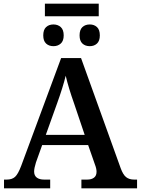

<svg xmlns="http://www.w3.org/2000/svg" viewBox="-20 -1032 771 1052"><path d="M2 -48H17Q46 -48 62.5 -63Q79 -78 96 -123L315 -714H424L641 -111Q654 -75 671 -61.5Q688 -48 715 -48H731V0H426V-48H458Q481 -48 495 -58.5Q509 -69 509 -91Q509 -108 500 -131L463 -237H211L177 -142Q167 -110 167 -92Q167 -70 181.5 -59Q196 -48 222 -48H255V0H2ZM444 -293 387 -462Q355 -552 340 -617Q325 -555 294 -469L231 -293ZM226 -1012H521V-943H226ZM217 -838Q217 -869 232.5 -883.5Q248 -898 273 -898Q297 -898 313 -883.5Q329 -869 329 -838Q329 -808 313 -793.5Q297 -779 273 -779Q248 -779 232.5 -793.5Q217 -808 217 -838ZM416 -838Q416 -869 431.5 -883.5Q447 -898 472 -898Q496 -898 511.5 -883.5Q527 -869 527 -838Q527 -808 511.5 -793.5Q496 -779 472 -779Q447 -779 431.5 -793.5Q416 -808 416 -838Z"/></svg>

Font: Noto Serif SemiBold
Style: Regular
Weight: 600
Designer: Monotype Design Team
Foundry: Monotype Imaging Inc.
Version: Version 1.001